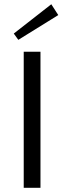

<svg xmlns="http://www.w3.org/2000/svg" viewBox="-20 -897 307 917"><path d="M258.3 -825 67.5 -706.7 45.8 -736.7 225 -876.7ZM93.3 0V-650H173.3V0Z"/></svg>

Font: Boon
Style: Regular
Weight: 400
Designer: Sungsit Sawaiwan
Foundry: FontUni
Version: Version 3.0